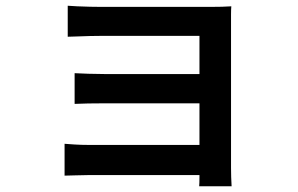

<svg xmlns="http://www.w3.org/2000/svg" viewBox="-20 -580 1040 669"><path d="M216 -560Q228 -559 249.5 -558Q271 -557 294 -556.5Q317 -556 333 -556Q356 -556 393.5 -556Q431 -556 476 -556Q521 -556 566 -556Q611 -556 650 -556Q689 -556 714 -556Q732 -556 753.5 -556.5Q775 -557 786 -558Q785 -548 785 -529.5Q785 -511 785 -495Q785 -485 785 -450.5Q785 -416 785 -366Q785 -316 785 -260.5Q785 -205 785 -151.5Q785 -98 785 -56.5Q785 -15 785 5Q785 17 785.5 37Q786 57 787 69H674Q675 58 675 37Q675 16 675 0Q675 -25 675 -66Q675 -107 675 -156Q675 -205 675 -254Q675 -303 675 -345.5Q675 -388 675 -417.5Q675 -447 675 -455Q666 -455 642 -455Q618 -455 586 -455Q554 -455 518 -455Q482 -455 446.5 -455Q411 -455 381.5 -455Q352 -455 333 -455Q317 -455 293.5 -454.5Q270 -454 248.5 -453Q227 -452 216 -452ZM240 -325Q259 -324 288 -323Q317 -322 344 -322Q356 -322 387 -322Q418 -322 459.5 -322Q501 -322 544.5 -322Q588 -322 627.5 -322Q667 -322 694 -322Q721 -322 728 -322V-220Q721 -220 694 -220Q667 -220 627.5 -220Q588 -220 544.5 -220Q501 -220 459.5 -220Q418 -220 387.5 -220Q357 -220 344 -220Q317 -220 287.5 -219.5Q258 -219 240 -218ZM205 -79Q217 -78 240 -76.5Q263 -75 290 -75Q305 -75 340 -75Q375 -75 420.5 -75Q466 -75 515.5 -75Q565 -75 609.5 -75Q654 -75 686 -75Q718 -75 729 -75V30Q716 30 683 30Q650 30 605 30Q560 30 511.5 30Q463 30 418 30Q373 30 339 30Q305 30 290 30Q268 30 242.5 31Q217 32 205 32Z"/></svg>

Font: Noto Sans HK SemiBold
Style: Regular
Weight: 600
Version: Version 2.004-H2;hotconv 1.0.118;makeotfexe 2.5.65603